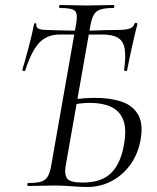

<svg xmlns="http://www.w3.org/2000/svg" viewBox="-20 -745 630 769"><path d="M329 4Q305.6 4 267.4 1Q229.2 -2 200 -2Q170 -2 142 -1Q114 0 93.4 0Q89.4 0 89.4 -6Q89.4 -12 93.4 -12Q127 -12 144.9 -17.6Q162.8 -23.2 171.6 -38.8Q180.4 -54.4 185.2 -82.4L284.4 -646.4Q292.4 -689.4 280.6 -701.2Q268.8 -713 220.8 -713Q216.8 -713 216.8 -719Q216.8 -725 220.8 -725Q243.8 -725 269.1 -724Q294.4 -723 323 -723Q357.8 -723 385.7 -724Q413.6 -725 434.6 -725Q437.8 -725 437.8 -719Q437.8 -713 434.6 -713Q400.4 -713 382.1 -706.9Q363.8 -700.8 355.3 -685.2Q346.8 -669.6 341.6 -640.6L242.8 -79.4Q237.2 -48 248.4 -30.9Q259.6 -13.8 312 -13.8Q386 -13.8 424.8 -51.8Q463.6 -89.8 476.4 -165.4Q488 -229 473.4 -265.3Q458.8 -301.6 424.4 -317.3Q390 -333 340 -333Q321.8 -333 301.8 -330.6Q281.8 -328.2 261.2 -325.4L262 -344.8Q289.2 -349.2 314.3 -351.1Q339.4 -353 361.8 -353Q423 -353 467.8 -337.6Q512.6 -322.2 533.6 -285.2Q554.6 -248.2 542.8 -184.2Q533 -129 502.7 -86.4Q472.4 -43.8 427.3 -19.9Q382.2 4 329 4ZM81.2 -463Q80.2 -459.2 74.2 -461Q68.2 -462.8 69.4 -466.2Q73.4 -478.4 79.9 -501.4Q86.4 -524.4 93.8 -552Q101.2 -579.6 107.3 -605.7Q113.4 -631.8 116.6 -649.2Q117.6 -652.6 122.1 -652Q126.6 -651.4 125.4 -647.2Q124.4 -636.4 132 -631.6Q139.6 -626.8 150.7 -625.9Q161.8 -625 169 -625Q187.8 -624 213.1 -623.5Q238.4 -623 264.5 -622.5Q290.6 -622 309.4 -622Q329.2 -622 346.2 -622.5Q363.2 -623 378.7 -623.5Q394.2 -624 410.9 -624.5Q427.6 -625 447 -625Q478.4 -625 495.7 -629.4Q513 -633.8 518.6 -649.6Q520.6 -654.6 526.2 -653.2Q531.8 -651.8 529.8 -646.4Q525.8 -632.2 519.8 -606.6Q513.8 -581 507.6 -552.7Q501.4 -524.4 496.4 -500.3Q491.4 -476.2 489.2 -464Q489 -459.8 482.7 -460.8Q476.4 -461.8 477.2 -466Q484.6 -519 479.3 -549.8Q474 -580.6 452.3 -593.7Q430.6 -606.8 388.8 -606.8H220Q168.8 -606.8 137.5 -574.1Q106.2 -541.4 81.2 -463Z"/></svg>

Font: Cormorant Infant Light
Style: Italic
Weight: 300
Italic angle: -10°
Designer: Christian Thalmann (Catharsis Fonts)
Foundry: Catharsis Fonts
Version: Version 4.001